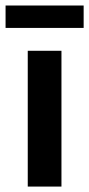

<svg xmlns="http://www.w3.org/2000/svg" viewBox="-38 -687 328 707"><path d="M270 -584.2V-666.7H-17.5V-584.2ZM188.3 0V-500H64.2V0Z"/></svg>

Font: Familjen Grotesk SemiBold
Style: Regular
Weight: 600
Designer: Anders Wikstroem, Jonas Baeckman, Matilda Gysing, Kristian Moeller
Foundry: Familjen STHLM AB
Version: Version 2.000